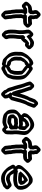

<svg xmlns="http://www.w3.org/2000/svg" viewBox="1372 -2094 772 3556"><g transform="rotate(90 1758.0 -316.0)"><path d="M248 -406 221 -432C212 -433 204 -433 195 -433H167C161 -433 156 -433 153 -432L137 -428C135 -428 133 -428 132 -427L117 -413C106 -407 96 -404 84 -406C82 -416 83 -428 89 -438C97 -442 105 -444 115 -447L137 -451C146 -453 156 -454 167 -454H206L241 -489V-493C242 -497 242 -501 242 -505V-521C242 -530 243 -538 245 -545C240 -561 234 -580 238 -599L240 -609L241 -610C246 -611 252 -612 258 -611C259 -611 259 -610 259 -610C260 -604 261 -600 260 -594L258 -584C265 -564 270 -547 263 -523V-505C263 -498 263 -491 262 -484L297 -449H370C389 -449 406 -454 421 -452C422 -447 422 -439 421 -435C407 -431 392 -430 376 -428H284C280 -429 276 -429 271 -429ZM244 -385C254 -371 257 -352 247 -334L243 -326C243 -309 245 -299 245 -283V-227C247 -217 249 -207 249 -195C249 -192 250 -183 250 -180C251 -175 251 -170 252 -166C252 -160 254 -155 256 -148C259 -139 261 -129 260 -118V-103C260 -93 264 -80 264 -72C264 -69 264 -65 265 -60C265 -54 267 -49 268 -44C270 -37 269 -28 268 -23C262 -22 256 -23 250 -24C245 -39 243 -55 243 -72C243 -73 243 -75 242 -77C240 -86 239 -95 239 -103V-121C235 -139 230 -152 230 -174C229 -181 229 -186 229 -189C228 -193 228 -197 228 -200L226 -210C225 -217 224 -225 224 -232V-283C224 -298 222 -306 222 -324C221 -349 230 -371 244 -385ZM322 -166C321 -170 321 -175 320 -180C320 -183 319 -192 319 -195C319 -207 317 -217 315 -227V-283C315 -299 313 -309 313 -326C318 -335 324 -346 324 -358H376C403 -361 428 -363 444 -378L480 -413C498 -430 495 -459 479 -476L478 -477L443 -512C423 -532 399 -519 370 -519H333V-523C340 -547 335 -564 328 -584L330 -594C332 -609 328 -623 318 -633H317L282 -669C275 -675 267 -679 258 -681C243 -684 228 -679 218 -669L183 -633C176 -626 172 -618 170 -609L168 -599C164 -580 170 -561 175 -545C173 -539 172 -532 172 -524H167C156 -524 146 -523 137 -521L115 -517C97 -512 83 -507 71 -496L70 -495L34 -460C28 -454 23 -446 18 -437C7 -417 12 -395 25 -382L60 -347C78 -329 108 -332 125 -348L126 -349L135 -358H137L153 -362C155 -363 155 -362 158 -362C153 -352 151 -338 152 -324C152 -306 154 -298 154 -283V-232C154 -225 155 -217 156 -210L158 -200C158 -197 158 -193 159 -189C159 -186 159 -181 160 -174C160 -152 165 -139 169 -121V-103C169 -95 170 -86 172 -77C173 -75 173 -73 173 -72C173 -44 177 -17 192 -1L193 0L228 35C246 52 275 51 291 35L326 0C337 -11 342 -27 338 -44C337 -49 335 -54 335 -60C334 -65 334 -69 334 -72C334 -80 330 -93 330 -103V-118C332 -136 322 -151 322 -166Z M702 -406C703 -400 702 -394 701 -390C690 -388 677 -389 666 -398L631 -363V-337C632 -332 632 -326 632 -319V-299C631 -282 629 -270 629 -254C627 -231 621 -203 621 -176V-119C622 -109 622 -101 623 -96C623 -93 624 -90 625 -86C633 -69 637 -50 634 -35C627 -34 621 -34 616 -35C615 -38 615 -40 614 -43C614 -45 613 -48 612 -51C602 -73 602 -87 600 -116V-176C600 -199 601 -218 605 -239L608 -260C608 -267 609 -275 610 -282C610 -287 610 -293 611 -300V-319C611 -323 611 -327 610 -331V-353C610 -398 591 -440 604 -475C611 -477 619 -477 624 -476C625 -469 626 -463 624 -456L659 -421L682 -443C698 -457 714 -468 729 -476C749 -490 774 -494 802 -486C806 -485 809 -484 812 -484C815 -484 820 -482 821 -482C822 -476 823 -472 822 -466C822 -465 821 -464 821 -464C804 -460 791 -464 776 -469C763 -461 751 -453 739 -442C738 -442 738 -442 737 -441ZM773 -397C773 -397 775 -398 776 -399C800 -391 826 -388 844 -405L845 -406L880 -441C886 -447 890 -456 892 -466C894 -482 889 -494 880 -503L845 -539C837 -547 825 -552 812 -554C809 -554 806 -555 802 -556C774 -564 749 -560 729 -546C711 -536 691 -523 674 -507L647 -534C644 -537 641 -539 638 -541C619 -552 598 -547 584 -534L583 -533L547 -498C544 -495 543 -492 541 -489C515 -450 540 -404 540 -353V-331C541 -327 541 -323 541 -319V-300C540 -293 540 -287 540 -282C539 -275 538 -267 538 -260L535 -239C531 -218 530 -199 530 -176V-116C532 -87 532 -73 542 -51C543 -48 544 -45 544 -43C546 -30 548 -22 556 -14L557 -13L593 23C611 41 640 40 657 23L692 -13C711 -32 707 -61 695 -86C694 -90 693 -93 693 -96C692 -101 692 -109 691 -119V-176C691 -203 697 -231 699 -254C699 -270 701 -282 702 -299V-319C709 -321 718 -325 724 -331L759 -367C767 -375 772 -385 773 -397Z M1222 -39C1227 -42 1233 -45 1238 -47C1250 -56 1260 -58 1273 -65C1277 -67 1289 -72 1295 -77L1331 -112C1332 -113 1331 -113 1332 -114L1340 -122C1340 -123 1340 -123 1341 -124L1345 -140C1350 -155 1355 -171 1360 -187L1362 -197C1362 -200 1362 -205 1363 -211C1363 -222 1365 -234 1365 -243V-270C1365 -287 1363 -308 1361 -324C1361 -331 1354 -342 1351 -348L1316 -383C1306 -393 1292 -404 1280 -413C1268 -424 1254 -432 1243 -439C1240 -447 1239 -457 1241 -465C1254 -468 1270 -465 1281 -455C1291 -445 1300 -442 1313 -433C1325 -424 1342 -410 1354 -400C1376 -368 1386 -326 1386 -270V-243C1386 -232 1384 -218 1383 -207C1383 -182 1379 -166 1373 -146L1367 -132L1363 -116C1359 -99 1352 -82 1344 -70C1339 -67 1336 -65 1332 -63C1317 -56 1305 -51 1292 -44C1277 -32 1254 -22 1233 -28ZM1188 -43C1172 -33 1156 -35 1138 -42L1136 -43C1112 -46 1088 -53 1073 -63C1072 -64 1071 -66 1070 -67L1062 -75C1033 -104 1016 -151 1010 -203C1010 -209 1010 -215 1009 -221V-241C1010 -247 1010 -253 1010 -260C1011 -265 1011 -271 1011 -276V-314C1013 -336 1017 -351 1026 -367L1036 -385C1047 -405 1059 -425 1071 -440C1079 -447 1085 -453 1091 -456C1109 -466 1135 -480 1158 -475C1159 -469 1159 -463 1158 -458C1156 -457 1154 -456 1152 -456H1151L1150 -455C1137 -448 1126 -440 1116 -430L1080 -394L1079 -393C1069 -383 1062 -373 1057 -361C1051 -349 1043 -334 1036 -323C1034 -319 1032 -315 1032 -311V-276C1032 -268 1032 -261 1031 -254C1031 -248 1031 -242 1030 -237V-224C1030 -219 1030 -215 1031 -211C1031 -189 1041 -165 1049 -149C1051 -143 1055 -138 1060 -134L1069 -124L1090 -103L1125 -68L1135 -66C1149 -62 1160 -62 1174 -56C1175 -56 1176 -55 1176 -55ZM1194 -412 1218 -388C1239 -368 1259 -362 1280 -343C1282 -342 1284 -340 1286 -338C1287 -335 1291 -328 1291 -324C1293 -308 1295 -287 1295 -270V-243C1295 -234 1293 -222 1293 -211C1292 -205 1292 -200 1292 -197L1290 -187C1285 -169 1278 -153 1274 -136C1261 -130 1250 -126 1238 -117C1225 -113 1218 -108 1210 -100L1197 -113C1182 -129 1151 -133 1126 -138C1124 -140 1120 -145 1119 -149C1111 -165 1101 -189 1101 -211C1100 -215 1100 -219 1100 -224V-237C1101 -242 1101 -248 1101 -254C1102 -261 1102 -268 1102 -276V-311C1102 -315 1104 -319 1106 -323C1113 -334 1121 -349 1127 -361C1129 -366 1132 -370 1135 -375C1139 -378 1146 -382 1151 -385C1151 -385 519 -386 1152 -386C1164 -388 1172 -390 1180 -398L1181 -399ZM939 -241V-221C940 -215 940 -209 940 -203C945 -156 960 -112 984 -83C989 -76 996 -70 1002 -64C1005 -60 1011 -55 1014 -50L1049 -15C1056 -8 1062 -2 1068 3C1084 17 1109 24 1136 27L1138 28L1146 31C1169 41 1187 30 1200 17L1214 31C1217 34 1221 37 1225 39C1250 52 1275 39 1292 26C1305 19 1317 14 1332 7C1343 1 1352 -5 1362 -14L1363 -15L1399 -51C1416 -68 1427 -89 1433 -116L1437 -132L1443 -146C1449 -166 1453 -182 1453 -207C1454 -218 1456 -232 1456 -243V-270C1456 -337 1443 -384 1410 -418L1409 -419L1374 -454C1370 -458 1366 -461 1362 -464C1347 -475 1328 -492 1313 -503C1300 -512 1291 -515 1281 -525C1263 -540 1235 -540 1219 -524L1204 -510L1181 -533C1154 -560 1116 -540 1091 -526C1080 -520 1062 -504 1050 -492L1015 -457C1011 -453 1007 -449 1005 -446C989 -428 978 -407 966 -385L956 -367C947 -351 943 -336 941 -314V-276C941 -265 941 -251 939 -241Z M1706 -142 1691 -127C1697 -113 1708 -105 1716 -94C1723 -85 1728 -74 1731 -63C1732 -47 1737 -34 1735 -23C1730 -22 1721 -21 1717 -22C1714 -33 1714 -39 1706 -47C1680 -74 1670 -109 1660 -152C1648 -189 1634 -224 1625 -265C1618 -307 1603 -339 1593 -376C1582 -402 1572 -427 1565 -457L1561 -472C1559 -479 1560 -487 1561 -492C1567 -493 1575 -493 1580 -492L1583 -478C1591 -443 1608 -416 1616 -382C1626 -352 1638 -320 1644 -283C1648 -270 1650 -261 1653 -249L1657 -237C1663 -216 1672 -195 1678 -175C1678 -174 1678 -172 1679 -170ZM1735 -155 1749 -170C1751 -187 1767 -227 1770 -246C1772 -257 1774 -266 1777 -274L1788 -318C1795 -342 1802 -362 1809 -384L1815 -398C1825 -430 1836 -453 1852 -478C1855 -483 1858 -490 1859 -497L1866 -518C1873 -536 1876 -547 1884 -563L1885 -564C1892 -566 1899 -565 1904 -564C1905 -556 1905 -549 1902 -540C1893 -519 1884 -497 1877 -473C1870 -449 1861 -433 1849 -414C1838 -394 1833 -373 1824 -350C1811 -320 1803 -281 1794 -247C1792 -242 1790 -236 1789 -228C1786 -210 1772 -169 1768 -151C1757 -148 1745 -149 1735 -155ZM1491 -472 1495 -457C1502 -427 1512 -402 1523 -376C1533 -339 1548 -307 1555 -265C1564 -224 1578 -189 1590 -152C1600 -110 1609 -75 1635 -48C1641 -42 1644 -38 1645 -28C1647 -16 1652 -7 1659 0L1694 36C1696 38 1699 40 1702 42C1722 55 1745 48 1758 35L1793 0C1811 -18 1803 -37 1801 -63C1798 -73 1795 -82 1789 -91C1789 -91 1790 -93 1791 -94L1827 -129C1833 -135 1836 -142 1838 -150L1840 -160C1842 -174 1857 -215 1859 -228C1860 -236 1862 -242 1864 -247C1873 -281 1881 -320 1894 -350C1903 -373 1908 -394 1919 -414C1931 -433 1940 -449 1947 -473C1954 -497 1963 -519 1972 -540C1979 -559 1974 -576 1963 -587L1927 -622C1914 -635 1894 -640 1875 -631C1870 -629 1865 -626 1862 -623L1827 -587C1821 -581 1817 -573 1814 -563C1806 -547 1803 -536 1796 -518L1789 -497C1788 -490 1785 -483 1782 -478C1766 -453 1755 -430 1745 -398L1739 -384C1732 -362 1725 -342 1718 -318L1712 -296C1706 -326 1695 -356 1686 -382C1678 -416 1661 -443 1653 -478L1650 -493C1648 -501 1645 -508 1639 -514L1604 -549C1602 -552 1598 -554 1595 -556C1575 -568 1552 -564 1538 -550L1503 -514C1493 -504 1487 -489 1491 -472Z M2115 -323C2103 -315 2091 -306 2081 -296L2046 -261C2024 -239 2008 -211 2008 -170C2008 -118 2017 -78 2042 -52L2043 -51L2078 -16C2090 -5 2104 4 2123 9C2157 17 2190 25 2232 25C2243 26 2253 25 2263 22C2289 16 2310 8 2332 -4L2353 17C2359 23 2367 27 2376 29C2393 32 2405 28 2414 19L2450 -16C2463 -29 2468 -52 2468 -74V-92C2467 -94 2467 -97 2468 -101C2469 -108 2469 -116 2469 -124V-163C2469 -172 2466 -186 2466 -195V-238C2466 -243 2466 -247 2467 -252C2467 -257 2467 -262 2468 -267C2468 -296 2478 -320 2478 -348C2478 -357 2481 -367 2480 -380C2478 -417 2467 -443 2447 -464L2446 -465L2411 -501C2407 -505 2402 -508 2397 -512C2372 -533 2353 -555 2312 -561C2270 -570 2230 -552 2203 -537C2182 -524 2163 -513 2147 -497L2146 -496L2111 -460C2094 -443 2082 -422 2077 -390C2073 -374 2078 -361 2088 -351ZM2225 -351C2233 -359 2235 -370 2238 -383C2244 -386 2252 -390 2259 -392C2276 -400 2296 -406 2313 -395C2314 -394 2315 -392 2316 -391C2317 -387 2319 -382 2319 -376V-368C2318 -361 2317 -355 2317 -349V-346L2307 -349C2298 -352 2288 -354 2279 -355C2267 -355 2244 -353 2232 -351ZM2397 -252C2396 -247 2396 -243 2396 -238V-195C2396 -186 2399 -172 2399 -163V-124C2399 -116 2399 -108 2398 -101C2397 -97 2397 -94 2398 -92V-74C2398 -63 2396 -51 2393 -41C2388 -40 2382 -40 2376 -41C2376 -42 2375 -43 2375 -44L2340 -79C2317 -66 2292 -55 2263 -48C2253 -45 2243 -44 2232 -45C2190 -45 2157 -53 2123 -61C2114 -64 2104 -69 2098 -72C2084 -97 2078 -129 2078 -170C2078 -200 2088 -225 2101 -243C2106 -247 2110 -250 2115 -253C2128 -262 2158 -277 2174 -279L2194 -281H2232C2244 -283 2267 -285 2279 -285C2288 -284 2298 -282 2307 -279L2317 -276C2319 -275 2320 -274 2322 -273L2343 -253L2378 -288C2378 -296 2380 -306 2382 -314L2384 -328L2387 -343V-349C2387 -355 2388 -361 2389 -368V-376C2389 -388 2387 -395 2381 -401L2345 -436C2336 -445 2322 -456 2313 -465C2296 -476 2276 -470 2259 -462C2239 -457 2222 -442 2208 -431L2173 -396C2172 -395 2171 -394 2170 -392C2170 -391 2170 -391 2169 -390L2167 -380C2167 -378 2165 -374 2165 -373C2159 -372 2151 -372 2147 -373C2146 -379 2146 -384 2147 -390C2150 -412 2159 -431 2167 -443C2179 -452 2190 -459 2203 -467C2230 -482 2270 -500 2312 -491C2349 -486 2369 -466 2389 -448C2401 -429 2408 -408 2410 -380C2411 -367 2408 -357 2408 -348C2408 -316 2397 -287 2397 -252ZM2378 -160C2378 -170 2375 -186 2375 -195V-242L2340 -277L2328 -266C2315 -258 2298 -255 2279 -262C2276 -263 2274 -264 2273 -264H2272C2269 -264 2265 -263 2262 -263C2252 -262 2243 -261 2236 -261C2229 -260 2222 -260 2215 -260H2199C2195 -259 2191 -259 2187 -259C2172 -252 2159 -245 2148 -235L2113 -199C2107 -193 2104 -188 2100 -181C2099 -177 2099 -173 2099 -168C2099 -149 2103 -128 2107 -115L2142 -80C2144 -79 2146 -79 2147 -79C2174 -72 2201 -66 2234 -66C2241 -64 2249 -68 2253 -69C2263 -73 2283 -79 2290 -86C2305 -97 2322 -104 2343 -94L2378 -129ZM2307 -166C2306 -166 2290 -156 2290 -156C2283 -149 2263 -143 2253 -139C2249 -138 2241 -134 2234 -136C2211 -136 2192 -139 2171 -144C2170 -150 2169 -160 2169 -168C2169 -173 2169 -175 2170 -180C2173 -182 2181 -186 2187 -189C2191 -189 2195 -189 2199 -190H2215C2222 -190 2229 -190 2236 -191C2243 -191 2252 -192 2262 -193C2265 -193 2269 -194 2272 -194H2273C2274 -194 2276 -193 2279 -192C2288 -189 2296 -188 2305 -188C2305 -184 2306 -173 2307 -166Z M2752 -406 2725 -432C2716 -433 2708 -433 2699 -433H2671C2665 -433 2660 -433 2657 -432L2641 -428C2639 -428 2637 -428 2636 -427L2621 -413C2610 -407 2600 -404 2588 -406C2586 -416 2587 -428 2593 -438C2601 -442 2609 -444 2619 -447L2641 -451C2650 -453 2660 -454 2671 -454H2710L2745 -489V-493C2746 -497 2746 -501 2746 -505V-521C2746 -530 2747 -538 2749 -545C2744 -561 2738 -580 2742 -599L2744 -609L2745 -610C2750 -611 2756 -612 2762 -611C2763 -611 2763 -610 2763 -610C2764 -604 2765 -600 2764 -594L2762 -584C2769 -564 2774 -547 2767 -523V-505C2767 -498 2767 -491 2766 -484L2801 -449H2874C2893 -449 2910 -454 2925 -452C2926 -447 2926 -439 2925 -435C2911 -431 2896 -430 2880 -428H2788C2784 -429 2780 -429 2775 -429ZM2748 -385C2758 -371 2761 -352 2751 -334L2747 -326C2747 -309 2749 -299 2749 -283V-227C2751 -217 2753 -207 2753 -195C2753 -192 2754 -183 2754 -180C2755 -175 2755 -170 2756 -166C2756 -160 2758 -155 2760 -148C2763 -139 2765 -129 2764 -118V-103C2764 -93 2768 -80 2768 -72C2768 -69 2768 -65 2769 -60C2769 -54 2771 -49 2772 -44C2774 -37 2773 -28 2772 -23C2766 -22 2760 -23 2754 -24C2749 -39 2747 -55 2747 -72C2747 -73 2747 -75 2746 -77C2744 -86 2743 -95 2743 -103V-121C2739 -139 2734 -152 2734 -174C2733 -181 2733 -186 2733 -189C2732 -193 2732 -197 2732 -200L2730 -210C2729 -217 2728 -225 2728 -232V-283C2728 -298 2726 -306 2726 -324C2725 -349 2734 -371 2748 -385ZM2826 -166C2825 -170 2825 -175 2824 -180C2824 -183 2823 -192 2823 -195C2823 -207 2821 -217 2819 -227V-283C2819 -299 2817 -309 2817 -326C2822 -335 2828 -346 2828 -358H2880C2907 -361 2932 -363 2948 -378L2984 -413C3002 -430 2999 -459 2983 -476L2982 -477L2947 -512C2927 -532 2903 -519 2874 -519H2837V-523C2844 -547 2839 -564 2832 -584L2834 -594C2836 -609 2832 -623 2822 -633H2821L2786 -669C2779 -675 2771 -679 2762 -681C2747 -684 2732 -679 2722 -669L2687 -633C2680 -626 2676 -618 2674 -609L2672 -599C2668 -580 2674 -561 2679 -545C2677 -539 2676 -532 2676 -524H2671C2660 -524 2650 -523 2641 -521L2619 -517C2601 -512 2587 -507 2575 -496L2574 -495L2538 -460C2532 -454 2527 -446 2522 -437C2511 -417 2516 -395 2529 -382L2564 -347C2582 -329 2612 -332 2629 -348L2630 -349L2639 -358H2641L2657 -362C2659 -363 2659 -362 2662 -362C2657 -352 2655 -338 2656 -324C2656 -306 2658 -298 2658 -283V-232C2658 -225 2659 -217 2660 -210L2662 -200C2662 -197 2662 -193 2663 -189C2663 -186 2663 -181 2664 -174C2664 -152 2669 -139 2673 -121V-103C2673 -95 2674 -86 2676 -77C2677 -75 2677 -73 2677 -72C2677 -44 2681 -17 2696 -1L2697 0L2732 35C2750 52 2779 51 2795 35L2830 0C2841 -11 2846 -27 2842 -44C2841 -49 2839 -54 2839 -60C2838 -65 2838 -69 2838 -72C2838 -80 2834 -93 2834 -103V-118C2836 -136 2826 -151 2826 -166Z M3107 -149C3101 -159 3100 -170 3101 -178C3108 -180 3118 -179 3124 -178C3136 -155 3149 -135 3164 -116L3211 -69C3215 -66 3218 -63 3221 -62L3235 -54C3246 -47 3257 -45 3271 -43C3275 -42 3278 -41 3280 -41H3292C3322 -41 3343 -54 3364 -61C3367 -62 3372 -64 3378 -67L3389 -71C3399 -76 3408 -76 3416 -74C3417 -67 3417 -60 3416 -54C3400 -48 3394 -46 3380 -40C3359 -29 3342 -24 3313 -22C3304 -21 3297 -20 3292 -20H3280C3228 -20 3186 -43 3156 -67C3143 -84 3131 -103 3122 -122ZM3037 -149 3052 -122C3065 -95 3080 -70 3101 -49L3102 -48L3137 -13C3141 -9 3146 -5 3151 -1C3182 25 3225 50 3280 50H3292C3297 50 3304 49 3313 48C3342 46 3359 41 3380 30C3394 24 3398 23 3413 17L3424 13C3429 11 3433 9 3438 4H3439L3474 -32C3490 -48 3492 -78 3475 -96L3439 -132C3427 -144 3409 -150 3389 -141L3378 -137C3372 -134 3367 -132 3364 -131C3343 -124 3322 -111 3292 -111H3280C3278 -111 3275 -112 3271 -113C3257 -115 3246 -117 3235 -124L3223 -131C3211 -149 3198 -171 3188 -191C3186 -195 3183 -199 3180 -202L3145 -238C3126 -257 3095 -252 3078 -235L3042 -200C3030 -188 3026 -169 3037 -149ZM3189 -276C3209 -272 3234 -270 3256 -267C3260 -266 3265 -266 3270 -266H3321C3328 -266 3337 -269 3342 -271C3348 -272 3354 -274 3361 -275C3363 -275 3366 -275 3369 -276L3404 -311C3404 -332 3401 -338 3398 -353L3394 -361L3388 -375C3387 -377 3386 -379 3385 -380L3375 -392C3372 -396 3369 -399 3366 -402L3331 -438C3328 -441 3325 -442 3322 -445H3315C3313 -445 3311 -445 3310 -444C3304 -444 3299 -440 3294 -437C3268 -424 3246 -406 3226 -386L3190 -351C3177 -338 3166 -324 3154 -311ZM3250 -338C3262 -348 3278 -359 3294 -367C3299 -370 3310 -375 3315 -375H3318L3324 -361C3327 -355 3329 -345 3331 -338C3329 -337 3324 -336 3321 -336H3270C3262 -336 3257 -337 3250 -338ZM3152 -262C3139 -253 3122 -252 3110 -255C3095 -294 3123 -337 3144 -358C3153 -369 3163 -380 3171 -389C3195 -409 3218 -427 3245 -444C3263 -456 3287 -466 3315 -466C3347 -466 3370 -456 3387 -436C3405 -411 3416 -381 3423 -345C3424 -337 3425 -325 3424 -309C3424 -291 3421 -275 3417 -266C3409 -263 3402 -260 3394 -258C3369 -255 3350 -247 3324 -245H3270C3232 -245 3200 -252 3166 -258C3161 -259 3157 -260 3152 -262ZM3152 -192C3157 -190 3161 -189 3166 -188C3200 -182 3232 -175 3270 -175H3324C3350 -177 3369 -185 3394 -188C3412 -193 3427 -198 3438 -209V-210L3474 -246C3488 -260 3494 -279 3494 -309C3495 -325 3494 -337 3493 -345C3486 -381 3475 -411 3457 -436C3448 -447 3440 -457 3431 -466L3396 -501C3390 -507 3382 -514 3373 -520C3355 -533 3339 -536 3315 -536C3287 -536 3263 -526 3245 -514C3214 -494 3186 -473 3159 -449L3124 -414C3105 -395 3091 -378 3074 -358C3050 -334 3016 -278 3050 -238C3052 -235 3054 -233 3056 -231L3091 -195C3106 -180 3132 -178 3152 -192Z"/></g></svg>

Font: Dictator
Style: Chalk
Weight: 500
Version: Version MIL.1277